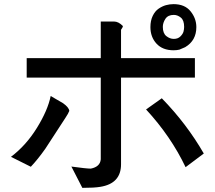

<svg xmlns="http://www.w3.org/2000/svg" viewBox="-20 -806 1040 928"><path d="M819 -786Q873 -786 901 -751.5Q929 -717 929 -675Q929 -610 875 -578L847 -566Q834 -563 819 -563Q766 -563 736.5 -595Q707 -627 707 -675Q707 -706 718 -729Q729 -752 746.5 -764Q764 -776 782 -781Q800 -786 819 -786ZM820 -618Q840 -618 852 -630Q864 -642 867 -653.5Q870 -665 870 -676Q870 -708 854 -721Q838 -734 820 -734Q792 -734 779.5 -715Q767 -696 767 -676Q767 -645 784 -631.5Q801 -618 820 -618ZM965 -64 877 2Q806 -147 686 -277L762 -331Q882 -208 965 -64ZM531 -702Q553 -702 574 -680V-679Q574 -675 565 -662V-525H922V-431H565V-12Q565 81 465 97Q436 102 378 102L325 -1Q397 9 419 9Q464 0 467 -36V-431H109V-525H467V-702ZM33 -48Q106 -103 158.5 -188Q211 -273 225 -342L285 -307Q313 -287 315 -270Q310 -257 296 -236L199 -87Q163 -36 129 0Z"/></svg>

Font: cwTeXHei
Style: Medium
Weight: 500
Version: Version 1.17